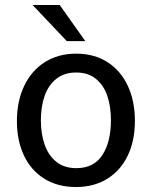

<svg xmlns="http://www.w3.org/2000/svg" viewBox="-20 -743 612 773"><path d="M48.1 -255Q48.1 -335.2 77.2 -396.8Q106.4 -458.4 160.3 -492.7Q214.3 -527 286.8 -527Q359.7 -527 413.2 -492.5Q466.6 -457.9 494.9 -396.7Q523.1 -335.4 523.1 -256.2Q523.1 -177.7 494.8 -117.5Q466.4 -57.4 412.6 -23.7Q358.8 10 285.8 10Q212.2 10 158.5 -23.4Q104.8 -56.9 76.5 -116.8Q48.1 -176.8 48.1 -255ZM426.6 -258.9Q426.6 -315 411.7 -358.1Q396.7 -401.1 365.4 -426.1Q334.2 -451.1 286.8 -451.1Q238.8 -451.1 207.1 -426Q175.4 -400.8 160 -357.8Q144.6 -314.7 144.6 -258.9Q144.6 -203.4 160 -160Q175.4 -116.6 207.2 -91.3Q239.1 -66 287.4 -66Q357.9 -66 392.3 -119.1Q426.6 -172.2 426.6 -258.9ZM111.1 -723 248.9 -577.5H323.4L220.4 -723Z"/></svg>

Font: Public Sans VF
Style: Regular
Weight: 400
Designer: Pablo Impallari, Rodrigo Fuenzalida (Modified by Dan O. Williams and USWDS)
Version: Version 1.003